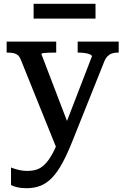

<svg xmlns="http://www.w3.org/2000/svg" viewBox="-20 -757 659 1011"><path d="M355 -62 332 -11 281 32 89 -444Q83 -459 74 -466.5Q65 -474 52 -477Q39 -480 21 -480H15V-538H276V-480H270Q253 -480 236.5 -479.5Q220 -479 209 -477.5Q198 -476 198 -472ZM363 -18Q335 53 308.5 101.5Q282 150 254 179Q226 208 193.5 221Q161 234 120 234Q92 234 70.5 229Q49 224 38 217V125Q41 126 53.5 130.5Q66 135 84.5 139Q103 143 123 143Q150 143 172.5 136Q195 129 215.5 109Q236 89 256.5 51.5Q277 14 299 -46L315 -74L464 -460Q464 -466 454 -470.5Q444 -475 428 -477.5Q412 -480 394 -480H389V-538H605V-480H599Q584 -480 571 -476Q558 -472 547.5 -462Q537 -452 529 -433ZM157 -737H483V-659H157Z"/></svg>

Font: Roboto Serif SemiCondensed Medium
Style: Regular
Weight: 500
Width: 4
Designer: Greg Gazdowicz
Foundry: Commercial Type
Version: Version 1.007